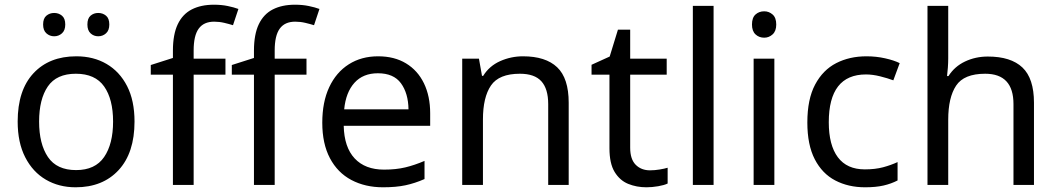

<svg xmlns="http://www.w3.org/2000/svg" viewBox="-20 -785 4490 815"><path d="M551 -269Q551 -136 483.5 -63Q416 10 301 10Q230 10 174.5 -22.5Q119 -55 87 -117.5Q55 -180 55 -269Q55 -402 122 -474Q189 -546 304 -546Q377 -546 432.5 -513.5Q488 -481 519.5 -419.5Q551 -358 551 -269ZM146 -269Q146 -174 183.5 -118.5Q221 -63 303 -63Q384 -63 422 -118.5Q460 -174 460 -269Q460 -364 422 -418Q384 -472 302 -472Q220 -472 183 -418Q146 -364 146 -269ZM163 -681Q163 -707 177 -718.5Q191 -730 210 -730Q229 -730 243 -718.5Q257 -707 257 -681Q257 -656 243 -643.5Q229 -631 210 -631Q191 -631 177 -643.5Q163 -656 163 -681ZM351 -681Q351 -707 364.5 -718.5Q378 -730 397 -730Q416 -730 430 -718.5Q444 -707 444 -681Q444 -656 430 -643.5Q416 -631 397 -631Q378 -631 364.5 -643.5Q351 -656 351 -681Z M937 -468H802V0H714V-468H620V-509L714 -539V-570Q714 -639 734.5 -682Q755 -725 794 -745Q833 -765 888 -765Q920 -765 946.5 -759.5Q973 -754 992 -747L969 -678Q953 -683 932 -688Q911 -693 889 -693Q845 -693 823.5 -663.5Q802 -634 802 -571V-536H937Z M1281 -468H1146V0H1058V-468H964V-509L1058 -539V-570Q1058 -639 1078.5 -682Q1099 -725 1138 -745Q1177 -765 1232 -765Q1264 -765 1290.5 -759.5Q1317 -754 1336 -747L1313 -678Q1297 -683 1276 -688Q1255 -693 1233 -693Q1189 -693 1167.5 -663.5Q1146 -634 1146 -571V-536H1281Z M1585 -546Q1654 -546 1703.5 -516Q1753 -486 1779.5 -431.5Q1806 -377 1806 -304V-251H1439Q1441 -160 1485.5 -112.5Q1530 -65 1610 -65Q1661 -65 1700.5 -74.5Q1740 -84 1782 -102V-25Q1741 -7 1701 1.5Q1661 10 1606 10Q1530 10 1471.5 -21Q1413 -52 1380.5 -113.5Q1348 -175 1348 -264Q1348 -352 1377.5 -415Q1407 -478 1460.5 -512Q1514 -546 1585 -546ZM1584 -474Q1521 -474 1484.5 -433.5Q1448 -393 1441 -321H1714Q1713 -389 1682 -431.5Q1651 -474 1584 -474Z M2200 -546Q2296 -546 2345 -499.5Q2394 -453 2394 -349V0H2307V-343Q2307 -408 2278 -440Q2249 -472 2187 -472Q2098 -472 2064 -422Q2030 -372 2030 -278V0H1942V-536H2013L2026 -463H2031Q2057 -505 2103 -525.5Q2149 -546 2200 -546Z M2739 -62Q2759 -62 2780 -65.5Q2801 -69 2814 -73V-6Q2800 1 2774 5.5Q2748 10 2724 10Q2682 10 2646.5 -4.5Q2611 -19 2589 -55Q2567 -91 2567 -156V-468H2491V-510L2568 -545L2603 -659H2655V-536H2810V-468H2655V-158Q2655 -109 2678.5 -85.5Q2702 -62 2739 -62Z M3009 0H2921V-760H3009Z M3267 -536V0H3179V-536ZM3224 -737Q3244 -737 3259.5 -723.5Q3275 -710 3275 -681Q3275 -653 3259.5 -639Q3244 -625 3224 -625Q3202 -625 3187 -639Q3172 -653 3172 -681Q3172 -710 3187 -723.5Q3202 -737 3224 -737Z M3652 10Q3581 10 3525.5 -19Q3470 -48 3438.5 -109Q3407 -170 3407 -265Q3407 -364 3440 -426Q3473 -488 3529.5 -517Q3586 -546 3658 -546Q3699 -546 3737 -537.5Q3775 -529 3799 -517L3772 -444Q3748 -453 3716 -461Q3684 -469 3656 -469Q3498 -469 3498 -266Q3498 -169 3536.5 -117.5Q3575 -66 3651 -66Q3695 -66 3728.5 -75Q3762 -84 3790 -97V-19Q3763 -5 3730.5 2.5Q3698 10 3652 10Z M4005 -537Q4005 -518 4003.5 -498Q4002 -478 4000 -462H4006Q4032 -503 4076.5 -524Q4121 -545 4173 -545Q4271 -545 4320 -498.5Q4369 -452 4369 -349V0H4282V-343Q4282 -472 4162 -472Q4072 -472 4038.5 -421.5Q4005 -371 4005 -277V0H3917V-760H4005Z"/></svg>

Font: Noto Sans Gunjala Gondi
Style: Regular
Weight: 400
Designer: Ek Type
Foundry: Ek Type
Version: Version 1.004